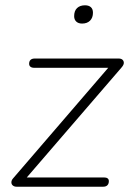

<svg xmlns="http://www.w3.org/2000/svg" viewBox="-20 -705 494 725"><path d="M370 0H42Q34 0 28.5 -4.5Q23 -9 23 -16.5Q23 -24 29 -31L399 -461L402 -449H109Q100 -449 95 -453Q90 -457 90 -464Q90 -474 95.5 -479Q101 -484 111 -484H428Q438 -484 443 -479Q448 -474 447.5 -466.5Q447 -459 438 -449L70 -22L67 -35H372Q391 -35 391 -21Q391 -11 385.5 -5.5Q380 0 370 0ZM290 -616Q276 -616 268 -623.5Q260 -631 260 -644Q260 -664 271 -674.5Q282 -685 301 -685Q315 -685 323 -678Q331 -671 331 -657Q331 -638 320 -627Q309 -616 290 -616Z"/></svg>

Font: Nunito Variable Extra Light
Style: Italic
Weight: 200
Italic angle: -9°
Designer: Vernon Adams
Foundry: Vernon Adams
Version: Version 3.602